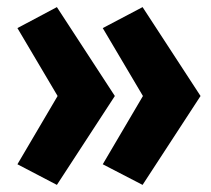

<svg xmlns="http://www.w3.org/2000/svg" viewBox="-20 -579 593 540"><path d="M544 -309 381 -59 269 -117 382 -309 269 -500 381 -559ZM303 -309 140 -59 29 -117 142 -309 29 -500 140 -559Z"/></svg>

Font: Repo
Style: ExtraBold
Weight: 800
Designer: Stefan Peev
Foundry: Context Ltd
Version: Version 001.000